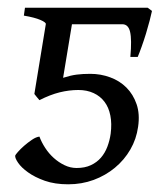

<svg xmlns="http://www.w3.org/2000/svg" viewBox="-20 -460 434 499"><path d="M338.9 -130.4Q334.5 -98.6 318.8 -71.5Q303.2 -44.4 278.8 -24.2Q254.4 -3.9 223.4 7.6Q192.4 19 157.2 19Q122.6 19 96.4 9.8Q70.3 0.5 53 -12Q35.6 -24.4 27.1 -36.9Q18.6 -49.3 19.5 -55.7Q20 -57.6 26.6 -65.2Q33.2 -72.8 42.7 -81.1Q52.2 -89.4 63 -96.7Q73.7 -104 82.5 -105Q87.9 -90.3 97.4 -75.7Q106.9 -61 119.6 -49.6Q132.3 -38.1 147.5 -30.8Q162.6 -23.4 179.2 -23.4Q200.7 -23.4 216.3 -30.8Q231.9 -38.1 242.4 -50.3Q252.9 -62.5 259 -78.6Q265.1 -94.7 267.6 -112.3Q271 -138.7 266.8 -159.7Q262.7 -180.7 251.7 -195.3Q240.7 -210 223.4 -218Q206.1 -226.1 183.6 -226.1Q159.7 -226.1 135 -220Q110.4 -213.9 82.5 -199.7Q80.1 -202.1 75.9 -207.5Q71.8 -212.9 69.3 -215.8L99.1 -397.5Q99.6 -401.9 85 -408.2Q70.3 -414.6 42 -419.4L44.9 -439.9H363.8L375 -431.6Q373 -422.4 368.9 -406.2Q364.7 -390.1 359.4 -372.6Q354 -355 348.1 -338.6Q342.3 -322.3 337.9 -312H318.8Q322.8 -357.4 318.1 -377.2Q313.5 -397 297.9 -397H167L144 -257.8Q164.1 -264.2 179.4 -266.1Q194.8 -268.1 214.8 -268.1Q241.7 -268.1 266.4 -259Q291 -250 308.6 -232.4Q326.2 -214.8 335 -189.2Q343.8 -163.6 338.9 -130.4Z"/></svg>

Font: Gentium Plus APac
Style: Italic
Weight: 400
Italic angle: -8°
Designer: J. Victor Gaultney, Annie Olsen, Iska Routamaa, Becca Hirsbrunner
Foundry: SIL International
Version: Version 5.000